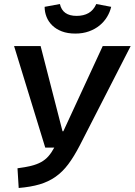

<svg xmlns="http://www.w3.org/2000/svg" viewBox="-20 -920 670 955"><path d="M50 -691H182L291 -267H295L491 -691H630L377 -197Q348 -141 319.5 -103Q291 -65 256 -40.5Q221 -16 177 -3Q133 10 73 15L67 -83Q106 -88 134.5 -95Q163 -102 184 -113.5Q205 -125 220.5 -142.5Q236 -160 250 -186H205ZM355 -753Q316 -753 287.5 -764Q259 -775 240 -793.5Q221 -812 211.5 -836Q202 -860 202 -886L278 -900Q291 -841 361 -841Q396 -841 420.5 -855Q445 -869 459 -900L533 -886Q527 -860 512.5 -836Q498 -812 475.5 -793.5Q453 -775 422.5 -764Q392 -753 355 -753Z"/></svg>

Font: Xgbmvzvtohvqztyvzapvmeyoton
Style: Regular
Weight: 500
Italic angle: -8°
Designer: Carrois Corporate & Edenspiekermann
Foundry: Carrois Corporate GbR & Edenspiekermann AG
Version: Version 2.001